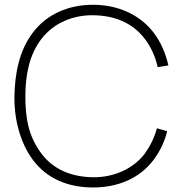

<svg xmlns="http://www.w3.org/2000/svg" viewBox="-20 -786 782 821"><path d="M651 -237.5C640.6 -199 622.9 -162.5 600 -130.2C549 -62.5 464.6 -27.1 378.1 -28.1C288.5 -29.2 209.4 -59.4 157.3 -129.2C99 -206.3 88.5 -287.5 88.5 -375C88.5 -462.5 104.2 -551 157.3 -619.8C210.4 -688.5 292.7 -721.9 378.1 -720.8C466.7 -719.8 545.8 -690.6 600 -618.8C626 -584.4 644.8 -542.7 654.2 -499L700 -506.3C688.5 -556.2 668.8 -605.2 636.5 -646.9C577.1 -725 481.3 -765.6 378.1 -765.6C275 -765.6 181.2 -727.1 120.8 -646.9C60.4 -567.7 43.8 -468.8 41.7 -375C39.6 -287.5 62.5 -180.2 120.8 -102.1C182.3 -19.8 274 15.6 378.1 15.6C482.3 15.6 576 -21.9 636.5 -102.1C664.6 -139.6 684.4 -181.2 694.8 -225Z"/></svg>

Font: Manrope Thin
Style: Regular
Weight: 100
Width: 4
Designer: Michael Sharanda
Foundry: Michael Sharanda
Version: Version 2.000;PS 002.000;hotconv 1.0.88;makeotf.lib2.5.64775